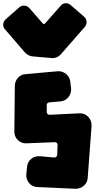

<svg xmlns="http://www.w3.org/2000/svg" viewBox="-42 -1168 635 1191"><path d="M502 -64Q500 -34 477 -15Q454 4 425 3L187 -8Q172 -9 159.5 -15.5Q147 -22 138 -33Q129 -44 124.5 -57.5Q120 -71 121 -86L126 -133Q128 -163 151 -182Q174 -201 204 -199L294 -191Q311 -191 313 -208L315 -268Q316 -276 311 -281Q306 -286 298 -286L122 -279Q107 -278 93 -283.5Q79 -289 68.5 -299Q58 -309 52.5 -322.5Q47 -336 47 -351L50 -637Q51 -665 69.5 -685.5Q88 -706 116 -708L315 -726Q345 -728 368 -709Q391 -690 394 -661L399 -618Q401 -588 382 -565Q363 -542 333 -539L264 -533Q248 -531 248 -516V-473Q248 -465 253 -460.5Q258 -456 266 -456Q272 -456 301.5 -457.5Q331 -459 364 -461Q403 -463 451 -465Q467 -466 481 -460Q495 -454 505.5 -443Q516 -432 521.5 -417.5Q527 -403 526 -387ZM223 -1023Q225 -1019 230 -1019Q235 -1019 238 -1023L335 -1133Q346 -1147 364.5 -1148Q383 -1149 397 -1136L480 -1064Q494 -1052 495 -1033.5Q496 -1015 484 -1001L337 -833Q312 -805 277 -808L162 -818Q148 -819 136 -825Q124 -831 114 -841L-11 -986Q-24 -1000 -22 -1018.5Q-20 -1037 -6 -1049L77 -1122Q91 -1134 109 -1133Q127 -1132 140 -1118L223 -1023Z"/></svg>

Font: d puntillas B to tiptoe
Style: Regular
Weight: 400
Designer: deFharo
Foundry: deFharo.com
Version: Version 1.001 2012